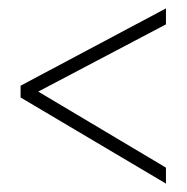

<svg xmlns="http://www.w3.org/2000/svg" viewBox="-20 -582 445 457"><path d="M375 -145V-183L71 -364L375 -524V-562L29 -378V-350Z"/></svg>

Font: Noto Sans Hebrew ExtraCondensed ExtraLight
Style: Regular
Weight: 200
Width: 2
Designer: Monotype Design Team
Foundry: Monotype Imaging Inc.
Version: Version 2.004